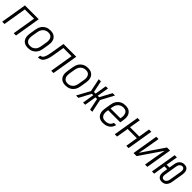

<svg xmlns="http://www.w3.org/2000/svg" viewBox="441 -2069 3618 3618"><g transform="rotate(45 2250.0 -260.0)"><path d="M10 0 96 -520H464L378 0H317L394 -465H148L71 0Z M701 8Q673 8 645.5 2Q618 -4 596 -19Q574 -34 559.5 -56.5Q545 -79 538.5 -105.5Q532 -132 532.5 -160.5Q533 -189 538 -218L558 -338Q562 -363 570 -387.5Q578 -412 592.5 -435Q607 -458 627.5 -476.5Q648 -495 672 -507Q696 -519 721.5 -523.5Q747 -528 772 -528Q800 -528 827.5 -522Q855 -516 877 -501Q899 -486 914 -463.5Q929 -441 935.5 -414.5Q942 -388 941.5 -359.5Q941 -331 936 -302L916 -182Q912 -157 904 -132.5Q896 -108 881.5 -85Q867 -62 846.5 -43.5Q826 -25 802 -13Q778 -1 752 3.5Q726 8 701 8ZM701 -47Q720 -47 739 -51Q758 -55 775.5 -64.5Q793 -74 807.5 -88Q822 -102 831.5 -119Q841 -136 847 -154.5Q853 -173 856 -191L876 -311Q880 -331 880.5 -350.5Q881 -370 877.5 -388.5Q874 -407 865.5 -423.5Q857 -440 842.5 -451.5Q828 -463 809.5 -468Q791 -473 772 -473Q753 -473 734.5 -469Q716 -465 698.5 -455.5Q681 -446 666.5 -432Q652 -418 642 -401Q632 -384 626 -365.5Q620 -347 617 -329L597 -209Q594 -189 593.5 -169.5Q593 -150 596 -131.5Q599 -113 608 -96.5Q617 -80 631 -68.5Q645 -57 663.5 -52Q682 -47 701 -47Z M1317 0 1394 -465H1176L1140 -247Q1136 -227 1132.5 -206.5Q1129 -186 1124 -166Q1119 -146 1112 -126Q1105 -106 1095.5 -86.5Q1086 -67 1073 -49.5Q1060 -32 1041 -20.5Q1022 -9 1001.5 -4.5Q981 0 961 0L970 -55Q984 -55 999 -62Q1014 -69 1024.5 -81Q1035 -93 1041 -107.5Q1047 -122 1052.5 -136.5Q1058 -151 1062 -166Q1066 -181 1068.5 -195.5Q1071 -210 1074 -225Q1077 -240 1080 -255L1124 -520H1464L1378 0Z M1701 8Q1673 8 1645.5 2Q1618 -4 1596 -19Q1574 -34 1559.5 -56.5Q1545 -79 1538.5 -105.5Q1532 -132 1532.5 -160.5Q1533 -189 1538 -218L1558 -338Q1562 -363 1570 -387.5Q1578 -412 1592.5 -435Q1607 -458 1627.5 -476.5Q1648 -495 1672 -507Q1696 -519 1721.5 -523.5Q1747 -528 1772 -528Q1800 -528 1827.5 -522Q1855 -516 1877 -501Q1899 -486 1914 -463.5Q1929 -441 1935.5 -414.5Q1942 -388 1941.5 -359.5Q1941 -331 1936 -302L1916 -182Q1912 -157 1904 -132.5Q1896 -108 1881.5 -85Q1867 -62 1846.5 -43.5Q1826 -25 1802 -13Q1778 -1 1752 3.5Q1726 8 1701 8ZM1701 -47Q1720 -47 1739 -51Q1758 -55 1775.5 -64.5Q1793 -74 1807.5 -88Q1822 -102 1831.5 -119Q1841 -136 1847 -154.5Q1853 -173 1856 -191L1876 -311Q1880 -331 1880.5 -350.5Q1881 -370 1877.5 -388.5Q1874 -407 1865.5 -423.5Q1857 -440 1842.5 -451.5Q1828 -463 1809.5 -468Q1791 -473 1772 -473Q1753 -473 1734.5 -469Q1716 -465 1698.5 -455.5Q1681 -446 1666.5 -432Q1652 -418 1642 -401Q1632 -384 1626 -365.5Q1620 -347 1617 -329L1597 -209Q1594 -189 1593.5 -169.5Q1593 -150 1596 -131.5Q1599 -113 1608 -96.5Q1617 -80 1631 -68.5Q1645 -57 1663.5 -52Q1682 -47 1701 -47Z M2411 0H2353L2304 -234H2261L2223 0H2165L2203 -234H2165L2040 0H1977L2117 -260L2063 -520H2121L2169 -286H2212L2251 -520H2309L2270 -286H2308L2434 -520H2497L2357 -260Z M2700 8Q2671 8 2644 2Q2617 -4 2595 -19Q2573 -34 2559 -56.5Q2545 -79 2538.5 -105.5Q2532 -132 2532.5 -160.5Q2533 -189 2538 -218L2558 -338Q2562 -363 2570 -387.5Q2578 -412 2592.5 -435Q2607 -458 2627.5 -476.5Q2648 -495 2672 -507Q2696 -519 2721 -523.5Q2746 -528 2771 -528Q2800 -528 2827.5 -522Q2855 -516 2877 -501Q2899 -486 2914 -463.5Q2929 -441 2935.5 -414.5Q2942 -388 2941.5 -359.5Q2941 -331 2936 -302L2924 -232H2601L2597 -209Q2594 -189 2593 -169Q2592 -149 2596 -130.5Q2600 -112 2609.5 -95.5Q2619 -79 2633 -68Q2647 -57 2665.5 -52Q2684 -47 2704 -47Q2726 -47 2749 -51.5Q2772 -56 2792.5 -68Q2813 -80 2827 -99.5Q2841 -119 2846 -141H2907Q2902 -119 2891.5 -97.5Q2881 -76 2865.5 -58Q2850 -40 2830 -27Q2810 -14 2788.5 -6Q2767 2 2744.5 5Q2722 8 2700 8ZM2872 -288 2876 -311Q2880 -331 2880.5 -350.5Q2881 -370 2877 -388.5Q2873 -407 2865 -423.5Q2857 -440 2842.5 -451.5Q2828 -463 2809.5 -468Q2791 -473 2771 -473Q2753 -473 2734.5 -469Q2716 -465 2698.5 -455.5Q2681 -446 2666.5 -432Q2652 -418 2642 -401Q2632 -384 2626 -365.5Q2620 -347 2617 -329L2610 -288Z M3010 0 3096 -520H3157L3120 -297H3366L3403 -520H3464L3378 0H3317L3357 -242H3111L3071 0Z M3510 0 3596 -520H3657L3622 -312Q3617 -278 3610.5 -244Q3604 -210 3598 -175L3590 -137Q3587 -121 3584 -105.5Q3581 -90 3578 -74L3882 -520H3964L3878 0H3817L3851 -208Q3861 -268 3873 -327.5Q3885 -387 3896 -446L3592 0Z M4268 8Q4248 8 4229.5 3.5Q4211 -1 4196.5 -12.5Q4182 -24 4172.5 -40Q4163 -56 4159 -74.5Q4155 -93 4156 -113Q4157 -133 4160 -152L4173 -234H4098L4060 0H4001L4087 -520H4146L4107 -286H4182L4200 -392Q4202 -409 4207 -426Q4212 -443 4221 -459Q4230 -475 4243 -488.5Q4256 -502 4271.5 -511Q4287 -520 4304.5 -524Q4322 -528 4339 -528Q4359 -528 4378 -523.5Q4397 -519 4411.5 -507.5Q4426 -496 4435 -480Q4444 -464 4447.5 -445.5Q4451 -427 4451 -407Q4451 -387 4448 -368L4408 -128Q4405 -111 4399.5 -94Q4394 -77 4385.5 -61Q4377 -45 4364.5 -31.5Q4352 -18 4336 -9Q4320 0 4302.5 4Q4285 8 4268 8ZM4268 -45Q4284 -45 4300 -53Q4316 -61 4326 -74.5Q4336 -88 4342 -104Q4348 -120 4350 -136L4390 -376Q4393 -393 4393 -410Q4393 -427 4387.5 -442Q4382 -457 4368.5 -466Q4355 -475 4339 -475Q4322 -475 4307 -467Q4292 -459 4281 -445.5Q4270 -432 4265 -416Q4260 -400 4257 -384L4218 -144Q4215 -127 4214.5 -110Q4214 -93 4219.5 -78Q4225 -63 4238 -54Q4251 -45 4268 -45Z"/></g></svg>

Font: Iosevka Light Oblique
Style: Regular
Weight: 300
Italic angle: -9°
Monospace: yes
Designer: Belleve Invis
Foundry: Belleve Invis
Version: Version 32.5.0; ttfautohint (v1.8.4)